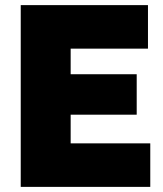

<svg xmlns="http://www.w3.org/2000/svg" viewBox="-20 -730 637 750"><path d="M567 -170V0H61V-710H558V-540H256V-440H514V-282H256V-170Z"/></svg>

Font: Raleway-v4020 Black
Style: Regular
Weight: 900
Designer: Matt McInerney, Pablo Impallari, Rodrigo Fuenzalida
Foundry: Matt McInerney, Pablo Impallari, Rodrigo Fuenzalida
Version: Version 4.020;PS 004.020;hotconv 1.0.88;makeotf.lib2.5.64775